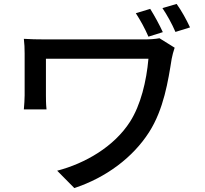

<svg xmlns="http://www.w3.org/2000/svg" viewBox="-20 -882 1040 974"><path d="M742 -837 669 -815C693 -778 716 -736 733 -696L806 -719C789 -756 764 -802 742 -837ZM876 -862 804 -841C828 -805 852 -762 870 -720L944 -743C926 -782 900 -829 876 -862ZM866 -640 789 -688C768 -684 739 -682 712 -682C650 -682 251 -682 214 -682C170 -682 130 -683 101 -685C104 -661 105 -636 105 -611C105 -567 105 -434 105 -398C105 -376 103 -354 101 -327H216C213 -354 213 -384 213 -398C213 -434 213 -554 213 -584C284 -584 674 -584 733 -584C723 -470 694 -350 640 -265C559 -138 412 -53 270 -16L357 72C518 19 654 -83 736 -211C811 -328 833 -472 851 -584C853 -596 861 -627 866 -640Z"/></svg>

Font: ChiuKong Gothic CL Medium
Style: Regular
Weight: 500
Designer: Ryoko NISHIZUKA 西塚涼子 (kana, bopomofo & ideographs); Paul D. Hunt (Latin, Greek & Cyrillic); Sandoll Communications 산돌커뮤니
Foundry: Adobe
Version: Version 1.300